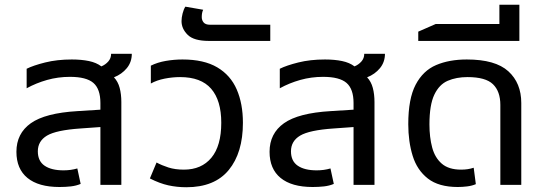

<svg xmlns="http://www.w3.org/2000/svg" viewBox="-20 -777 2292 807"><path d="M230 9Q142 9 95.5 -29Q49 -67 49 -139Q49 -216 109.5 -259Q170 -302 306 -310L402 -316V-344Q402 -403 372.5 -428.5Q343 -454 274 -454Q224 -454 178 -441Q132 -428 92 -406V-488Q120 -502 170 -514.5Q220 -527 282 -527Q322 -527 353.5 -520.5Q385 -514 406 -498Q423 -505 435 -518.5Q447 -532 447 -551H534Q534 -516 513 -490.5Q492 -465 459 -452Q476 -434 483 -407.5Q490 -381 490 -348V0H402V-243L318 -237Q216 -230 177.5 -207Q139 -184 139 -141Q139 -100 167.5 -80.5Q196 -61 247 -61Q278 -61 305 -69L319 -4Q300 4 277.5 6.5Q255 9 230 9Z M763 10Q724 10 687.5 2Q651 -6 610 -27L638 -94Q660 -82 688 -73Q716 -64 753 -64Q827 -64 868.5 -114Q910 -164 910 -261Q910 -355 867.5 -404Q825 -453 737 -453Q705 -453 672 -446.5Q639 -440 614 -426V-501Q642 -515 677 -521Q712 -527 747 -527Q837 -527 893 -494Q949 -461 975 -401Q1001 -341 1001 -261Q1001 -135 941.5 -62.5Q882 10 763 10Z M858 -605Q795 -605 769 -630.5Q743 -656 743 -688Q743 -703 747.5 -720.5Q752 -738 759 -749L834 -736Q828 -724 828 -705Q828 -692 836 -682.5Q844 -673 863 -673H1116V-605Z M1294 9Q1206 9 1159.5 -29Q1113 -67 1113 -139Q1113 -216 1173.5 -259Q1234 -302 1370 -310L1466 -316V-344Q1466 -403 1436.5 -428.5Q1407 -454 1338 -454Q1288 -454 1242 -441Q1196 -428 1156 -406V-488Q1184 -502 1234 -514.5Q1284 -527 1346 -527Q1386 -527 1417.5 -520.5Q1449 -514 1470 -498Q1487 -505 1499 -518.5Q1511 -532 1511 -551H1598Q1598 -516 1577 -490.5Q1556 -465 1523 -452Q1540 -434 1547 -407.5Q1554 -381 1554 -348V0H1466V-243L1382 -237Q1280 -230 1241.5 -207Q1203 -184 1203 -141Q1203 -100 1231.5 -80.5Q1260 -61 1311 -61Q1342 -61 1369 -69L1383 -4Q1364 4 1341.5 6.5Q1319 9 1294 9Z M1904 9Q1824 9 1778.5 -26.5Q1733 -62 1714.5 -122Q1696 -182 1696 -255Q1696 -362 1727 -421Q1758 -480 1813 -503.5Q1868 -527 1942 -527Q2062 -527 2116.5 -477.5Q2171 -428 2171 -344V0H2083V-336Q2083 -393 2052 -423Q2021 -453 1945 -453Q1898 -453 1862 -437.5Q1826 -422 1805.5 -379Q1785 -336 1785 -254Q1785 -200 1796.5 -157Q1808 -114 1837 -89Q1866 -64 1918 -64Q1933 -64 1946 -66Q1959 -68 1971 -72L1980 -3Q1964 4 1943.5 6.5Q1923 9 1904 9Z M1738 -605V-644L1811 -676H2079V-757H2163V-605Z"/></svg>

Font: Noto Sans Thai UI
Style: Regular
Weight: 400
Designer: Monotype Design Team
Foundry: Monotype Imaging Inc.
Version: Version 2.000